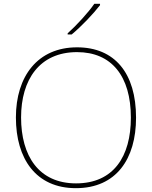

<svg xmlns="http://www.w3.org/2000/svg" viewBox="-20 -972 794 1002"><path d="M502 -945V-952H472C443 -909 378 -838 333 -798V-792H354C407 -836 467 -900 502 -945ZM690 -358C690 -590 579 -725 382 -725C177 -725 63 -574 63 -359C63 -143 168 10 376 10C587 10 690 -143 690 -358ZM90 -359C90 -556 186 -700 382 -700C562 -700 663 -575 663 -358C663 -156 573 -15 377 -15C182 -15 90 -159 90 -359Z"/></svg>

Font: Noto Sans Sinhala Thin
Style: Regular
Weight: 100
Designer: Jelle Bosma - Monotype Design Team
Foundry: Monotype Imaging Inc.
Version: Version 2.006